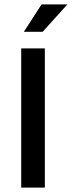

<svg xmlns="http://www.w3.org/2000/svg" viewBox="-20 -849 325 869"><path d="M183 -630V0H76V-630ZM173 -705H88L168 -829H285Z"/></svg>

Font: Mukta Malar Medium
Style: Regular
Weight: 500
Designer: Aadarsh Rajan, Girish Dalvi, Yashodeep Gholap
Foundry: Ek Type
Version: Version 2.538;PS 1.000;hotconv 16.6.51;makeotf.lib2.5.65220;